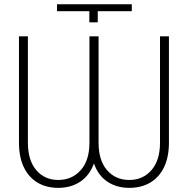

<svg xmlns="http://www.w3.org/2000/svg" viewBox="-20 -884 896 914"><path d="M257.3 10.3Q201.2 10.3 159.2 -14.4Q117.2 -39.1 93.8 -87.2Q70.3 -135.3 70.3 -205.1V-710.9H112.8V-205.1Q112.8 -120.6 152.8 -74Q192.9 -27.3 257.3 -27.3Q322.8 -27.3 364.3 -74Q405.8 -120.6 405.8 -205.1V-710.9H449.2V-205.1Q449.2 -120.6 489.5 -74Q529.8 -27.3 595.7 -27.3Q660.2 -27.3 700.9 -74Q741.7 -120.6 741.7 -205.1V-710.9H784.2V-205.1Q784.2 -135.3 760.5 -87.2Q736.8 -39.1 694.6 -14.4Q652.3 10.3 595.7 10.3Q535.6 10.3 491.5 -19Q447.3 -48.3 427.2 -106Q406.2 -48.3 361.8 -19Q317.4 10.3 257.3 10.3ZM405.3 -777.8V-830.6H251.5V-863.8H607.4V-830.6H445.3V-777.8Z"/></svg>

Font: Roboto Slab ExtraLight
Style: Regular
Weight: 250
Designer: Google
Version: Version 2.000; ttfautohint (v1.8.1.43-b0c9)